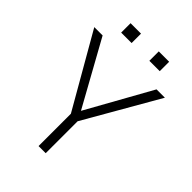

<svg xmlns="http://www.w3.org/2000/svg" viewBox="-249 -990 1105 1105"><g transform="rotate(45 303.5 -437.5)"><path d="M302.7 -315.9 522.9 -710.9H590.8L331.5 -259.8V0H273.4V-263.2L16.1 -710.9H84ZM461.9 -797.9H377.4V-874.5H461.9ZM232.9 -797.9H147.9V-874.5H232.9Z"/></g></svg>

Font: Franko
Style: Light
Weight: 300
Designer: Google
Version: Version 1.200310; 2013